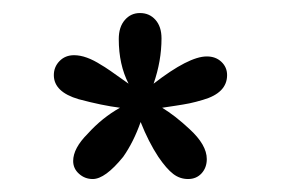

<svg xmlns="http://www.w3.org/2000/svg" viewBox="-20 -713 434 296"><path d="M123 -437Q110.8 -437 101.8 -445.1Q92.8 -453.1 92.8 -464.8Q92.8 -484.4 115.2 -506.8Q137.7 -531.7 165 -546.9Q137.7 -550.3 101.1 -560.1Q63 -571.3 63 -597.2Q63 -609.9 71.8 -618.9Q80.6 -627.9 94.2 -627.9Q112.8 -627.9 136.2 -612.8Q143.6 -608.9 178.2 -584Q163.1 -613.3 163.1 -652.8Q163.1 -671.4 172.4 -682.1Q181.6 -692.9 195.8 -692.9Q210.4 -692.9 219.7 -682.4Q229 -671.9 229 -653.8Q229 -619.1 216.8 -584Q271 -626 298.8 -626Q312.5 -626 321.3 -617.7Q330.1 -609.4 330.1 -597.2Q330.1 -569.8 293 -559.1Q281.7 -555.7 272.2 -553.7Q262.7 -551.8 249.3 -549.8Q235.8 -547.9 230 -546.9Q250 -534.7 272 -514.2Q298.8 -489.7 298.8 -467.8Q298.8 -454.6 290.8 -445.8Q282.7 -437 270 -437Q257.3 -437 247.1 -444.8Q236.8 -452.6 224.1 -471.2Q209 -494.1 196.8 -524.9Q186 -494.1 169.9 -471.2Q142.1 -437 123 -437Z"/></svg>

Font: Comic Neue
Style: Regular
Weight: 400
Designer: Craig Rozynski
Foundry: Craig Rozynski
Version: Version 2.003;hotconv 1.0.109;makeotfexe 2.5.65596